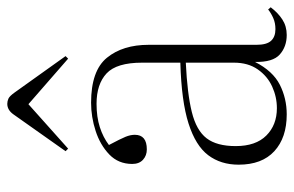

<svg xmlns="http://www.w3.org/2000/svg" viewBox="-160 -633 807 527"><g transform="rotate(-90 243.5 -369.5)"><path d="M193 14Q129 14 92 -20Q55 -54 55 -118Q55 -167 81 -201.5Q107 -236 168 -255.5Q229 -275 335 -278V-383Q335 -453 305.5 -480.5Q276 -508 222 -508Q186 -508 158 -499Q130 -490 109 -474Q126 -442 131.5 -428.5Q137 -415 137 -403Q137 -370 97 -370Q80 -370 68.5 -380.5Q57 -391 57 -410Q57 -448 83 -473Q109 -498 147.5 -510.5Q186 -523 225 -523Q313 -523 348.5 -479.5Q384 -436 384 -365V-69Q384 -41 395 -29Q406 -17 427 -17Q444 -17 457.5 -23Q471 -29 481 -37L487 -30Q472 -10 453.5 2Q435 14 411 14Q379 14 357.5 -5Q336 -24 337 -73Q312 -24 274.5 -5Q237 14 193 14ZM210 -13Q241 -13 269.5 -26Q298 -39 316.5 -65.5Q335 -92 335 -131V-263Q250 -259 199.5 -246.5Q149 -234 127.5 -206Q106 -178 106 -126Q106 -71 135 -42Q164 -13 210 -13ZM99 -586 92 -593 193 -736Q205 -753 222 -753Q229 -753 236 -750Q243 -747 253 -733L353 -593L346 -586L221 -695Z"/></g></svg>

Font: Display Extralight
Style: Regular
Weight: 200
Designer: Latin by Veronika Burian and Jose Scaglione. Greek by Irene Vlachou. Cyrillic by Vera Evstafieva.
Foundry: TypeTogether
Version: Version 3.002